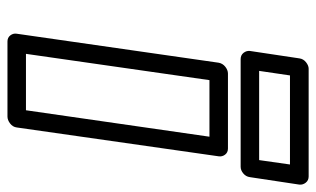

<svg xmlns="http://www.w3.org/2000/svg" viewBox="-187 -639 851 517"><g transform="rotate(90 238.5 -380.5)"><path d="M70.8 0 148.9 -543.9Q150.9 -554.7 159.9 -561.8Q168.9 -568.8 178.2 -568.8H379.9Q390.6 -568.8 396.5 -561Q402.3 -553.2 400.9 -543.9L323.2 0Q321.8 10.7 312.5 17.8Q303.2 24.9 293.9 24.9H91.8Q81.1 24.9 75.2 17.1Q69.3 9.3 70.8 0ZM117.2 -627.9 137.2 -761.2Q138.7 -772 147.7 -779.1Q156.7 -786.1 165 -786.1H455.1Q465.8 -786.1 471.9 -778.3Q478 -770.5 477.1 -761.2L457 -627.9Q455.6 -617.2 447 -610.1Q438.5 -603 429.2 -603H139.2Q128.4 -603 122.3 -610.8Q116.2 -618.7 117.2 -627.9ZM125 -24.9H276.9L348.1 -519H195.8ZM170.9 -652.8H411.1L422.9 -735.8H183.1Z"/></g></svg>

Font: Trueno ExtraBold Outline
Style: Italic
Weight: 800
Width: 6
Designer: Julieta Ulanovsky
Foundry: Julieta Ulanovsky
Version: Version 3.001b | FøM Fix